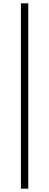

<svg xmlns="http://www.w3.org/2000/svg" viewBox="-20 -851 294 1148"><path d="M105 277V-831H149V277Z"/></svg>

Font: Noto Sans KR Thin Light
Style: Regular
Weight: 300
Version: Version 2.004-H2;hotconv 1.0.118;makeotfexe 2.5.65603